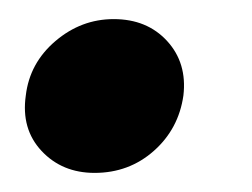

<svg xmlns="http://www.w3.org/2000/svg" viewBox="-20 -174 264 201"><path d="M79 7Q45 7 23.5 -16Q2 -39 7 -74Q11 -108 38 -131Q65 -154 99 -154Q134 -154 155 -131Q176 -108 172 -74Q167 -39 141 -16Q115 7 79 7Z"/></svg>

Font: Aleo ExtraBold
Style: Italic
Weight: 800
Italic angle: -7°
Designer: Alessio Laiso
Foundry: Alessio Laiso
Version: Version 2.001;gftools[0.9.29]